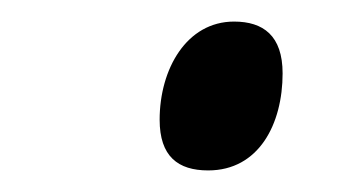

<svg xmlns="http://www.w3.org/2000/svg" viewBox="-20 -560 326 178"><path d="M173 -402C220 -402 242 -445 242 -492C242 -527 224 -540 197 -540C153 -540 128 -496 128 -449C128 -415 145 -402 173 -402Z"/></svg>

Font: Noto Serif Display
Style: Italic
Weight: 400
Italic angle: -12°
Designer: Monotype Design Team
Foundry: Monotype Imaging Inc.
Version: Version 2.009